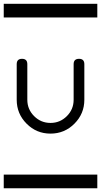

<svg xmlns="http://www.w3.org/2000/svg" viewBox="-20 -714 540 1026"><path d="M0 -620.8V-693.8H500V-620.8ZM0 219.2H500V292.2H0ZM430.7 -180.9Q430.7 -106.2 377.7 -53.1Q324.7 0 249.8 0Q174.8 0 122.1 -53.1Q69.3 -106.2 69.3 -180.9V-371.1Q69.3 -399.7 97.7 -399.7Q126 -399.7 126 -371.1V-180.9Q126 -129.6 162.4 -93.4Q198.7 -57.1 250 -57.1Q300.8 -57.1 337.2 -93.4Q373.5 -129.6 373.5 -180.9V-371.1Q373.5 -399.7 402.3 -399.7Q430.7 -399.7 430.7 -371.1Z"/></svg>

Font: EnergyBar
Style: Regular
Weight: 400
Italic angle: -10°
Version: 1.0 2000-03-28